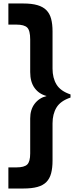

<svg xmlns="http://www.w3.org/2000/svg" viewBox="-20 -840 434 1100"><path d="M114 240Q162 240 194.5 231Q227 222 246 202.5Q265 183 273 152.5Q281 122 281 80V-133Q281 -187 304 -224.5Q327 -262 384 -281V-299Q327 -318 304 -355.5Q281 -393 281 -447V-660Q281 -702 273 -732Q265 -762 246 -781.5Q227 -801 194.5 -810.5Q162 -820 114 -820H28V-699H74Q119 -699 136 -682Q153 -665 153 -614V-427Q153 -370 178.5 -335.5Q204 -301 247 -290Q204 -279 178.5 -245.5Q153 -212 153 -161V39Q153 86 136 102.5Q119 119 74 119H28V240Z"/></svg>

Font: Tilda Sans Extra Bold
Style: Regular
Weight: 800
Designer: ParaType Ltd
Foundry: ParaType Ltd
Version: Version 1.009